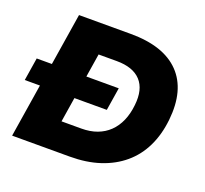

<svg xmlns="http://www.w3.org/2000/svg" viewBox="-121 -850 1063 994"><g transform="rotate(20 410.0 -352.5)"><path d="M40 0 152 -705H437Q619 -705 706.5 -614.5Q794 -524 776 -355Q767 -271 735 -205Q703 -139 649 -93.5Q595 -48 522 -24Q449 0 357 0ZM255 -157H364Q412 -157 450 -171Q488 -185 516 -212Q544 -239 561 -278Q578 -317 583 -366Q593 -455 550 -501.5Q507 -548 417 -548H317ZM3 -293 23 -419H475L455 -293Z"/></g></svg>

Font: Nunito Sans 8pt Black
Style: Italic
Weight: 900
Italic angle: -9°
Version: Version 3.101;gftools[0.9.27]